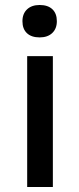

<svg xmlns="http://www.w3.org/2000/svg" viewBox="-20 -750 318 770"><path d="M89 -525H192V0H89ZM70 -665Q70 -695 88.5 -712.5Q107 -730 139 -730Q172 -730 190 -713Q208 -696 208 -665Q208 -635 189.5 -617.5Q171 -600 139 -600Q106 -600 88 -617Q70 -634 70 -665Z"/></svg>

Font: Easer Grotesk Variable
Style: Regular
Weight: 400
Designer: Boardeaser, Bonnie Shaver-Troup, Thomas Jockin
Foundry: Lexend
Version: Version 1.001;Glyphs 3.1.2 (3151)